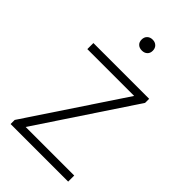

<svg xmlns="http://www.w3.org/2000/svg" viewBox="-228 -822 896 896"><g transform="rotate(45 219.5 -374.0)"><path d="M30.5 0V-27L345.5 -500.5H36.5V-540.5H404.5V-513.5L90 -40H410.5V0ZM221 -675.5Q204.5 -675.5 194.2 -685Q184 -694.5 184 -711Q184 -727.5 194.2 -737.5Q204.5 -747.5 221 -747.5Q237.5 -747.5 247.8 -737.5Q258 -727.5 258 -711Q258 -694.5 247.8 -685Q237.5 -675.5 221 -675.5Z"/></g></svg>

Font: Encode Sans XLt
Style: Regular
Weight: 200
Designer: Multiple Designers
Foundry: Impallari Type
Version: Version 3.002; ttfautohint (v1.8.3) -l 8 -r 50 -G 200 -x 14 